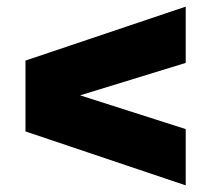

<svg xmlns="http://www.w3.org/2000/svg" viewBox="-20 -670 638 580"><path d="M541 -110 57 -273V-487L541 -650V-480L222 -382L541 -280Z"/></svg>

Font: Encode Sans Expanded Black
Style: Regular
Weight: 900
Width: 7
Designer: Multiple Designers
Foundry: Impallari Type
Version: Version 3.000; ttfautohint (v1.8.3) -l 8 -r 50 -G 200 -x 14 